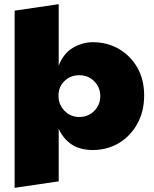

<svg xmlns="http://www.w3.org/2000/svg" viewBox="-20 -710 735 919"><path d="M261 158 50 189V-659L261 -690V-396Q284 -455 329.5 -481.5Q375 -508 424 -508Q494 -508 549.5 -475.5Q605 -443 637.5 -386Q670 -329 670 -253Q670 -177 637.5 -118Q605 -59 549.5 -25.5Q494 8 424 8Q364 8 324 -18Q284 -44 261 -93ZM359 -150Q402 -150 431 -179Q460 -208 460 -250Q460 -292 431 -321Q402 -350 359 -350Q318 -350 289 -322.5Q260 -295 260 -252Q260 -209 289 -179.5Q318 -150 359 -150Z"/></svg>

Font: Paytone One
Style: Regular
Weight: 400
Designer: Vernon Adams
Foundry: Vernon Adams
Version: Version 1.002; ttfautohint (v1.8.4.7-5d5b);gftools[0.9.23]